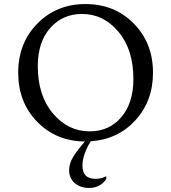

<svg xmlns="http://www.w3.org/2000/svg" viewBox="-20 -690 847 950"><path d="M421 240Q378 240 350 216Q322 192 322 152Q322 118 343.5 84Q365 50 400 10Q258 9 164 -87.5Q70 -184 70 -330Q70 -477 165 -573.5Q260 -670 403 -670Q547 -670 642 -573.5Q737 -477 737 -330Q737 -190 650 -95Q563 0 429 9Q388 75 388 130Q388 195 453 195Q464 195 477 192.5Q490 190 503 183H506V195Q477 240 421 240ZM424 -40Q520 -40 580 -110Q640 -180 640 -299Q640 -445 566 -533Q492 -621 386 -621Q290 -621 228.5 -551.5Q167 -482 167 -363Q167 -217 242 -128.5Q317 -40 424 -40Z"/></svg>

Font: Spectral
Style: Regular
Weight: 400
Designer: Jean-Baptiste Levee
Foundry: Production Type
Version: Version 1.002